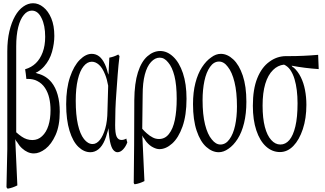

<svg xmlns="http://www.w3.org/2000/svg" viewBox="-20 -853 1958 1156"><path d="M112.3 39.6Q95.7 24.4 82 1Q77.1 -2.4 71.8 -15.6Q78.1 128.9 84.5 263.2Q56.2 277.8 27.8 282.7Q23.4 283.2 19 273.9Q21.5 165 23.9 45.9Q23.9 -248 23.9 -543.5Q23.9 -611.3 36.6 -665Q49.3 -718.3 70.6 -756.1Q91.8 -793.9 121.1 -814Q148.9 -833.5 179.2 -833.5Q211.9 -833.5 240.7 -810.1Q270.5 -786.6 288.8 -742.7Q307.1 -698.7 307.1 -636.7Q307.1 -590.8 293.2 -541Q279.3 -491.2 245.6 -453.1Q228 -433.1 204.6 -419.4Q199.2 -418 194.3 -413.6Q200.2 -413.6 206.1 -410.2Q257.3 -397.5 290.5 -356.9Q314.5 -327.1 327.1 -282.5Q339.8 -237.8 339.8 -180.2Q339.8 -96.2 314.7 -40.3Q289.6 15.6 253.4 43.5Q217.3 70.8 184.1 70.8Q146.5 70.8 112.3 39.6ZM110.8 -30.3Q140.6 -9.8 174.8 -9.8Q209 -9.8 233.4 -33.2Q258.8 -56.6 271.5 -96.9Q284.2 -137.2 284.2 -189.9Q284.2 -228 276.6 -262Q269 -295.9 251 -323.5Q232.9 -351.1 203.6 -365.7Q180.7 -377.9 146.5 -377.9Q146.5 -377.9 138.7 -377.9Q135.3 -412.1 131.3 -436Q169.9 -447.3 195.8 -472.7Q221.7 -497.6 236.8 -537.8Q252 -578.1 252 -631.3Q252 -700.7 230 -744.1Q208.5 -789.1 171.9 -789.1Q144.5 -789.1 123.5 -763.2Q101.6 -737.3 89.6 -689.2Q77.6 -641.1 77.6 -574.2Q77.6 -320.3 77.6 -56.6Q94.7 -41 110.8 -30.3Z M746.6 3.9Q737.3 29.3 721.2 46.4Q705.1 63.5 687 63.5Q673.8 63.5 661.9 49.6Q649.9 35.6 642.1 -2Q637.7 -22.9 635.3 -53.2Q634.3 -62.5 632.8 -81.5Q629.4 -63 625.5 -53.7Q619.1 -28.8 611.3 -10.3Q595.7 27.3 573.2 45.4Q550.8 63.5 524.4 63.5Q485.8 63.5 452.4 31.7Q418.9 0 398.7 -65.4Q378.4 -130.9 378.4 -225.8Q378.4 -320.8 401.6 -389.2Q424.8 -457.5 460.7 -493.2Q496.6 -528.8 532.2 -528.8Q557.1 -528.8 576.9 -513.7Q596.7 -498.5 611.8 -465.8Q619.1 -450.7 625 -430.2Q628.9 -412.1 633.3 -403.8Q635.7 -449.7 638.2 -505.9Q665.5 -510.7 692.4 -524.9Q695.8 -516.1 699.7 -517.1Q692.9 -461.4 688.5 -402.8Q684.1 -340.3 680.2 -288.1Q673.3 -199.7 673.3 -100.1Q673.3 -50.8 681.6 -31.7Q690.9 -10.3 711.4 -10.3Q725.6 -10.3 740.7 -18.6Q743.7 -2.4 746.6 3.9ZM627 -185.1Q628.9 -255.9 631.3 -336.9Q624 -377 612.8 -404.3Q596.7 -444.8 575.9 -463.1Q555.2 -481.4 532.7 -481.4Q505.4 -481.4 483.4 -454.1Q460.9 -426.8 448.5 -374Q436 -321.3 436 -246.6Q436 -161.1 449 -103.5Q461.9 -45.9 485.8 -15.6Q509.3 14.2 537.6 14.2Q561.5 14.2 581.3 -10.5Q601.1 -35.2 613.8 -79.6Q626.5 -124 627 -185.1Z M903.8 35.2Q882.3 25.4 862.3 2Q854.5 -7.8 847.2 -20Q842.3 -23.9 836.9 -37.6Q843.3 105 849.6 237.3Q820.8 252 792 256.3Q788.6 257.3 785.2 248.5Q786.1 139.2 787.6 20Q788.1 -109.9 788.6 -250Q789.6 -352.5 810.5 -417.7Q831.5 -482.9 867.7 -514.4Q903.8 -545.9 944.8 -545.9Q986.3 -545.9 1022.9 -511.5Q1059.6 -477.1 1081.3 -412.6Q1103 -348.1 1103 -258.3Q1103 -159.2 1078.9 -91.1Q1054.7 -22.9 1016.6 11.2Q979 44.9 939.9 44.9Q923.3 44.9 903.8 35.2ZM836.4 -77.6Q850.6 -61.5 863.8 -50.3Q882.3 -33.7 900.4 -24.9Q917 -16.1 937.5 -16.1Q973.6 -16.1 997.1 -46.4Q1021.5 -76.7 1032.7 -131.1Q1043.9 -185.5 1043.9 -258.3Q1043.9 -341.3 1030.3 -395.5Q1016.6 -449.7 992.2 -477.5Q969.7 -505.9 941.7 -505.9Q913.6 -505.9 889.6 -480Q865.2 -454.1 852.1 -404.3Q838.9 -354.5 838.9 -280.8Q838.9 -280.8 836.4 -77.6Z M1255.4 -13.2Q1279.3 17.1 1307.1 17.1Q1338.9 17.1 1361.3 -14.2Q1384.3 -45.4 1395.5 -97.2Q1406.7 -148.9 1406.7 -211.9Q1406.7 -298.8 1391.8 -359.1Q1377 -419.4 1351.6 -450.7Q1328.1 -482.4 1298.8 -482.4Q1267.1 -482.4 1244.6 -450.2Q1221.7 -418 1210.7 -365.5Q1199.7 -313 1199.7 -250Q1199.7 -163.1 1214.6 -103.3Q1229.5 -43.5 1255.4 -13.2ZM1355 43Q1326.2 63.5 1296.9 63.5Q1257.8 63.5 1221.9 31.5Q1186 -0.5 1164.1 -65.7Q1142.1 -130.9 1142.1 -226.1Q1142.1 -297.4 1156.5 -353.5Q1170.9 -409.7 1196.3 -448.5Q1221.7 -487.3 1252 -507.8Q1279.8 -528.8 1309.6 -528.8Q1348.6 -528.8 1384.3 -495.6Q1419.9 -462.4 1441.7 -397.9Q1463.4 -333.5 1463.4 -240.2Q1463.4 -168.9 1449.5 -112.1Q1435.5 -55.2 1410.6 -16.4Q1385.7 22.5 1355 43Z M1502.4 -215.8Q1502.4 -316.4 1529.1 -382.3Q1555.7 -448.2 1601.6 -481Q1646 -514.2 1700.2 -515.1Q1710.4 -515.1 1721.2 -515.1Q1806.6 -515.1 1895.5 -522.9Q1897 -475.1 1898.9 -437Q1815.9 -442.4 1735.8 -457.5Q1741.7 -447.3 1747.6 -446.8Q1773.4 -424.3 1791 -388.7Q1808.1 -354.5 1816.4 -311.3Q1824.7 -268.1 1824.7 -221.7Q1824.7 -140.1 1803.2 -75.4Q1781.7 -10.7 1746.1 25.9Q1710.4 62.5 1665.5 62.5Q1618.7 62.5 1581.5 28.8Q1544.4 -4.9 1523.4 -67.9Q1502.4 -130.9 1502.4 -215.8ZM1753.4 -376.5Q1743.7 -409.2 1727.1 -433.1Q1712.4 -453.6 1690.4 -463.9Q1689.9 -459 1689.5 -463.9Q1651.9 -459.5 1624 -431.6Q1593.3 -401.9 1577.1 -347.9Q1561 -293.9 1561 -217.5Q1561 -141.1 1574.7 -88.9Q1588.4 -36.6 1613.3 -9.8Q1637.2 17.1 1668.2 17.1Q1699.2 17.1 1722.2 -9.8Q1745.1 -36.6 1758.3 -91.8Q1771.5 -147 1771.5 -231.2Q1771.5 -315.4 1753.4 -376.5Z"/></svg>

Font: Scarab Serif
Style: Light
Weight: 300
Designer: John Roberts
Foundry: Scarab
Version: 1.0